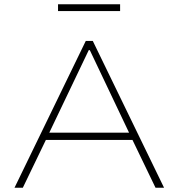

<svg xmlns="http://www.w3.org/2000/svg" viewBox="-20 -880 836 900"><path d="M48 0 382 -688H415L749 0H709L601 -224H195L87 0ZM211 -258H585L401 -645H396ZM252 -828V-860H543V-828Z"/></svg>

Font: Saira Expanded Thin
Style: Regular
Weight: 250
Width: 7
Designer: Hector Gatti with collaboration of the Omnibus-Type team
Foundry: Omnibus-Type
Version: Version 1.101